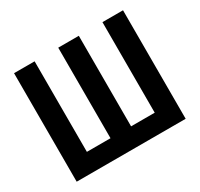

<svg xmlns="http://www.w3.org/2000/svg" viewBox="-145 -874 1102 1058"><g transform="rotate(-30 405.5 -345.0)"><path d="M58.6 -690.4H189.5V-114.3H339.8V-690.4H470.7V-114.3H621.1V-690.4H752V0H58.6Z"/></g></svg>

Font: Dinish
Style: Bold
Weight: 700
Designer: Bert Driehuis
Foundry: Playbeing
Version: Version 3.006; git-39231f3c-release